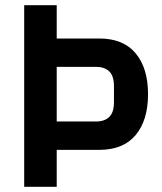

<svg xmlns="http://www.w3.org/2000/svg" viewBox="-20 -718 622 738"><path d="M73 0V-698H198V-570H362Q454 -570 501.5 -513Q549 -456 549 -356Q549 -256 501.5 -199Q454 -142 362 -142H198V0ZM198 -251H349Q382 -251 400 -268.5Q418 -286 418 -325V-387Q418 -426 400 -443.5Q382 -461 349 -461H198Z"/></svg>

Font: IBM Plex Sans Cond SmBld
Style: Regular
Weight: 600
Width: 3
Designer: Mike Abbink, Paul van der Laan, Pieter van Rosmalen
Foundry: Bold Monday
Version: Version 1.3